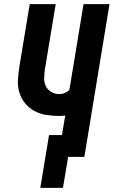

<svg xmlns="http://www.w3.org/2000/svg" viewBox="-20 -755 547 924"><path d="M174 149 216 -105H278L294 -199Q286 -198 279 -197.5Q272 -197 265 -197Q233 -197 202 -202Q171 -207 144.5 -221.5Q118 -236 99.5 -259.5Q81 -283 72.5 -312.5Q64 -342 66.5 -374Q69 -406 74 -439L123 -735H248L196 -421Q193 -400 192.5 -379Q192 -358 200.5 -340.5Q209 -323 227 -312.5Q245 -302 266 -302Q279 -302 292 -307.5Q305 -313 314 -323L382 -735H507L386 0H308L283 149Z"/></svg>

Font: Iosevka Extrabold
Style: Italic
Weight: 800
Italic angle: -9°
Monospace: yes
Designer: Belleve Invis
Foundry: Belleve Invis
Version: Version 32.5.0; ttfautohint (v1.8.4)